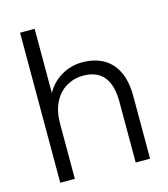

<svg xmlns="http://www.w3.org/2000/svg" viewBox="-108 -805 778 890"><g transform="rotate(-15 281.0 -360.0)"><path d="M71 0V-720H141V-412Q167 -459 213 -486Q259 -513 314 -513Q370 -513 412.5 -490Q455 -467 478.5 -419.5Q502 -372 502 -299V0H433V-291Q433 -372 400 -412Q367 -452 302 -452Q257 -452 220 -430Q183 -408 162 -366Q141 -324 141 -263V0Z"/></g></svg>

Font: DM Sans 18pt Light
Style: Regular
Weight: 300
Designer: Colophon Foundry, Jonny Pinhorn
Foundry: Colophon Foundry
Version: Version 4.004;gftools[0.9.30]